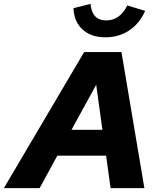

<svg xmlns="http://www.w3.org/2000/svg" viewBox="-74 -968 821 988"><path d="M-54 0 359 -700H551L669 0H495L472 -167H221L130 0ZM294 -300H453L421 -532ZM468 -776Q395 -776 351 -816Q307 -856 304 -926L392 -948Q399 -863 473 -863Q543 -863 581 -940L673 -912Q644 -847 591 -811.5Q538 -776 468 -776Z"/></svg>

Font: Red Hat Text
Style: Bold Italic
Weight: 700
Italic angle: -12°
Designer: Pentagram, MCKL
Foundry: Pentagram, MCKL
Version: Version 1.023; ttfautohint (v1.8.3)